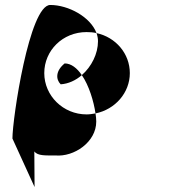

<svg xmlns="http://www.w3.org/2000/svg" viewBox="-20 -569 704 772"><path d="M30 -12 119 183 118 40C132 58 162 56 202 56C278 63 367 2 367 -80C367 -90 366 -101 364 -113C352 -111 341 -109 328 -109C234 -109 158 -184 158 -275C158 -366 232 -440 328 -440C342 -440 355 -439 368 -436C344 -501 255 -549 182 -549C98 -549 30 -92 30 -12ZM224 -230C255 -232 285 -246 309 -267C290 -295 266 -314 240 -314C203 -284 204 -250 224 -230ZM309 -267C338 -225 357 -161 364 -113C443 -129 502 -196 502 -275C502 -353 446 -419 368 -436C372 -425 374 -414 374 -403C374 -353 348 -301 309 -267Z"/></svg>

Font: Ampere
Style: Regular
Weight: 400
Version: Version 1